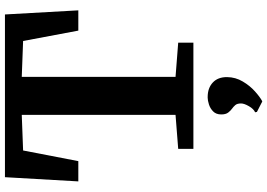

<svg xmlns="http://www.w3.org/2000/svg" viewBox="-168 -614 1054 757"><g transform="rotate(-90 358.5 -236.0)"><path d="M283.5 -70.4V-676.7L143.2 -671.4L101.2 -453.7H21.3L37.9 -743H679.5L695.7 -453.7H615.8L574.9 -671.4L433.4 -676.7V-70.4L568.3 -59.9V0H149.5V-59.9ZM432.5 133Q432.1 166.3 415.2 194.6Q398.4 223 376.1 242.8Q353.8 262.7 337.6 271.3H335.9L295.3 250.5L293.8 243.4Q307 237.7 317.8 218.9Q328.6 200.2 328.6 188Q328.6 172.2 321.8 164.8Q315.1 157.3 307.9 152.3Q300.1 146.8 292.7 137.2Q285.3 127.5 285.3 109.8Q285.3 89.5 297.3 77.8Q309.2 66.1 325 61.2Q340.8 56.3 351.1 56.3H354.2Q389.2 56.3 411 76.4Q432.8 96.6 432.5 133Z"/></g></svg>

Font: Merriweather Light
Style: Regular
Weight: 300
Designer: Eben Sorkin
Foundry: Eben Sorkin
Version: Version 2.100